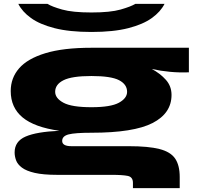

<svg xmlns="http://www.w3.org/2000/svg" viewBox="-20 -750 1009 985"><path d="M662 215V188Q662 158 635.5 152.5Q609 147 552 147H273Q202 147 158.5 137Q115 127 92.5 110Q70 93 62.5 72.5Q55 52 55 32Q55 -25 111.5 -49.5Q168 -74 285 -79Q157 -97 96 -147.5Q35 -198 35 -283Q35 -350 78 -399.5Q121 -449 212.5 -477Q304 -505 449 -505H949V-379Q901 -377 852.5 -381.5Q804 -386 759 -396Q802 -373 831 -340.5Q860 -308 860 -263Q860 -169 763 -119Q666 -69 449 -69Q365 -69 332 -60.5Q299 -52 299 -27Q299 0 347 0H642Q741 0 798 14.5Q855 29 878.5 63.5Q902 98 902 158V215ZM449 -200Q548 -200 590 -223Q632 -246 632 -279Q632 -317 591 -338.5Q550 -360 449 -360Q349 -360 306 -338.5Q263 -317 263 -279Q263 -246 305.5 -223Q348 -200 449 -200ZM824 -730Q804 -690 759 -657.5Q714 -625 638 -605.5Q562 -586 449 -586Q336 -586 260 -605.5Q184 -625 139 -657.5Q94 -690 74 -730H224Q246 -716 299 -701Q352 -686 449 -686Q546 -686 598.5 -701Q651 -716 674 -730Z"/></svg>

Font: Syne ExtraBold
Style: Regular
Weight: 800
Designer: Lucas Descroix
Foundry: Bonjour Monde
Version: Version 2.200; ttfautohint (v1.8.4)